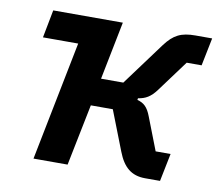

<svg xmlns="http://www.w3.org/2000/svg" viewBox="-64 -597 764 671"><g transform="rotate(10 318.5 -261.0)"><path d="M95 0H216L260 -218H338L393 -77C413 -25 442 0 491 0H544L564 -99H511L466 -215C454 -247 440 -259 417 -265L418 -271C444 -275 462 -285 482 -312L564 -423H617L637 -522H578C527 -522 501 -509 471 -469L358 -316H279L320 -522H73L54 -423H179Z"/></g></svg>

Font: Braiins Sans SemiBold
Style: Italic
Weight: 600
Italic angle: -11.31°
Designer: Mike Abbink, Paul van der Laan, Pieter van Rosmalen, Jiri Chlebus, Lubos Buracinsky
Foundry: Bold Monday, Sudetype
Version: Version 1.000;hotconv 1.0.109;makeotfexe 2.5.65596